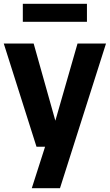

<svg xmlns="http://www.w3.org/2000/svg" viewBox="-21 -778 582 1018"><path d="M172.5 0 -1 -547H157.5L272.5 -138L390 -547H541L297 220H147.5L218 0ZM100 -662.5V-758H440V-662.5Z"/></svg>

Font: Encode Sans SemiCondensed SemiCondensed
Style: Bold
Weight: 700
Width: 4
Designer: Multiple Designers
Foundry: Impallari Type
Version: Version 3.000; ttfautohint (v1.8.3) -l 8 -r 50 -G 200 -x 14 